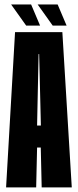

<svg xmlns="http://www.w3.org/2000/svg" viewBox="-20 -816 340 836"><path d="M6.5 0H137.5L141.5 -173.5H157.5L161.5 0H292.5L251.5 -676H45.5ZM141.5 -269.5 148 -580.5H150.5L158 -269.5ZM209.5 -704.5H270L231 -796.5H144ZM94 -704.5H154.5L115.5 -796.5H28.5Z"/></svg>

Font: Anybody UltraCondensed
Style: Bold
Weight: 700
Width: 1
Version: Version 1.113;gftools[0.9.25]